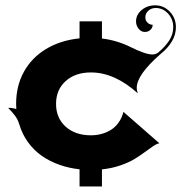

<svg xmlns="http://www.w3.org/2000/svg" viewBox="-20 -625 665 704"><path d="M9.8 -229.5Q28.1 -229.5 39.8 -225.1Q39.1 -234.4 39.1 -244.1Q39.1 -310.1 67.7 -361.9Q96.4 -413.8 149 -445.4Q201.7 -477.1 271.7 -484.4V-546.9H353.8V-483.9Q409.4 -477.1 460.4 -451.7Q513.9 -425.3 538.3 -425.3Q551.3 -425.3 560.5 -432.6Q586.4 -454.6 600.8 -477.1Q615.2 -499.5 615.2 -525.4Q615.2 -554.4 596.3 -575.1Q577.4 -595.7 550.8 -595.7Q535.2 -595.7 524 -585.7Q512.9 -575.7 512.9 -561.5Q512.9 -550 520.8 -542.1Q528.6 -534.2 539.8 -534.2Q539.8 -523.2 531.5 -515.5Q523.2 -507.8 511.2 -507.8Q498 -507.8 488.4 -519.4Q478.8 -531 478.8 -546.6Q478.8 -571 499.4 -588.3Q520 -605.5 549.1 -605.5Q580.6 -605.5 602.8 -582Q625 -558.6 625 -525.4Q625 -471.9 567.4 -425.8Q481.4 -350.3 481.4 -303.2Q481.4 -292.5 485.8 -282.5Q400.1 -359.4 313.5 -359.4Q255.9 -359.4 220.7 -327.6Q185.5 -295.9 185.5 -244.1Q185.5 -192.4 220.7 -160.6Q255.9 -128.9 313.5 -128.9Q333.5 -128.9 351.9 -133.8Q370.4 -138.7 386.6 -148.7Q402.8 -158.7 414.9 -175.7Q427 -192.6 432.6 -214.8L564.5 -99.6Q554.9 -98.1 541.4 -89Q527.8 -79.8 511.1 -67.4Q494.4 -54.9 473.3 -42Q452.1 -29.1 420.8 -18.3Q389.4 -7.6 353.8 -3.9V58.6H271.7V-4.2Q232.4 -8.5 197.8 -20.8Q163.1 -33 133.8 -53.2Q104.5 -73.5 82.9 -103.3Q61.3 -133.1 50.3 -170.2Q45.4 -186.5 35.5 -200.1Q25.6 -213.6 9.8 -229.5Z"/></svg>

Font: Agreloy
Style: Medium
Weight: 400
Designer: gluk
Foundry: gluk
Version: Version 0.27